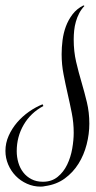

<svg xmlns="http://www.w3.org/2000/svg" viewBox="-174 -297 357 714"><path d="M158.2 163.1Q158.2 201.2 148.2 240.2Q138.2 279.3 117.9 311.8Q97.7 344.2 66.9 366.7Q36.1 389.2 -5.9 395Q-10.3 396 -14.2 396.5Q-18.1 397 -22.9 397Q-49.8 397 -73.7 386.2Q-97.7 375.5 -115.5 357.2Q-133.3 338.9 -143.6 314.7Q-153.8 290.5 -153.8 264.2Q-153.8 234.9 -141.8 208Q-129.9 181.2 -110.4 158.4Q-90.8 135.7 -66.2 118.4Q-41.5 101.1 -15.6 90.8L-12.7 97.2Q-60.1 122.6 -85.9 167Q-111.8 211.4 -111.8 265.1Q-111.8 287.1 -105.7 307.9Q-99.6 328.6 -87.4 344.2Q-75.2 359.9 -56.9 369.4Q-38.6 378.9 -14.6 378.9Q18.1 378.9 40.3 360.8Q62.5 342.8 75.7 315.4Q88.9 288.1 94.5 256.1Q100.1 224.1 100.1 196.8Q100.1 159.7 93 123.8Q85.9 87.9 77.6 51.8Q69.3 15.6 62.3 -20.8Q55.2 -57.1 55.2 -95.2Q55.2 -120.6 58.6 -147.5Q62 -174.3 71 -198.7Q80.1 -223.1 95.7 -243.7Q111.3 -264.2 136.2 -276.9L140.1 -274.9Q128.4 -262.7 120.6 -247.8Q112.8 -232.9 108.2 -216.6Q103.5 -200.2 101.8 -183.3Q100.1 -166.5 100.1 -149.9Q100.1 -106 109.1 -67.1Q118.2 -28.3 129.2 8.8Q140.1 45.9 149.2 83.5Q158.2 121.1 158.2 163.1Z"/></svg>

Font: Montez
Style: Regular
Weight: 400
Designer: Astigmatic (AOETI)
Foundry: Astigmatic (AOETI)
Version: Version 1.000